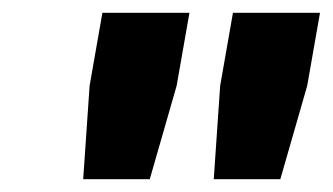

<svg xmlns="http://www.w3.org/2000/svg" viewBox="-20 -720 520 300"><path d="M120 -586 140 -700H276L256 -586L214 -440H110ZM324 -586 344 -700H480L460 -586L418 -440H314Z"/></svg>

Font: Chakra Petch
Style: Bold Italic
Weight: 700
Italic angle: -10°
Designer: Katatrad Aksorn Co.,Ltd.
Foundry: Cadson Demak Co.,Ltd.
Version: Version 1.000; ttfautohint (v1.6)